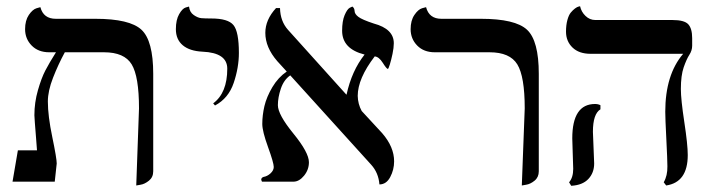

<svg xmlns="http://www.w3.org/2000/svg" viewBox="-20 -580 2271 613"><path d="M415 12.2 423.8 -233.9Q423.8 -335.9 400.4 -374.5Q377 -413.1 312 -413.1H187Q166 -374.5 149.4 -332Q132.8 -289.6 132.8 -255.9Q132.8 -210 147 -142.1Q161.1 -74.2 161.1 -58.1L154.8 0H20L37.1 -100.1H98.1Q97.2 -114.3 95 -141.1Q92.8 -168 91.3 -188Q89.8 -208 89.8 -211.9Q89.8 -252.9 101.1 -292Q112.3 -331.1 124.8 -355Q137.2 -378.9 158.7 -413.1H137.2Q102.1 -413.1 81.1 -434.6Q60.1 -456.1 60.1 -486.8Q60.1 -514.6 72 -532.2Q84 -549.8 96.7 -553.7L108.9 -557.1Q118.7 -520 158.2 -520H284.2Q394 -520 431.6 -485.1Q469.2 -450.2 469.2 -344.2V-33.2Q469.2 -14.2 455.6 -3.2Q441.9 7.8 428.7 9.8Z M666.5 -243.2 660.6 -250Q705.6 -283.2 705.6 -360.8Q705.6 -411.6 626.5 -415Q585.4 -417 563.5 -435.5Q541.5 -454.1 541.5 -486.8Q541.5 -516.6 552 -534.9Q562.5 -553.2 573.2 -556.2L583.5 -559.1Q585.4 -541 598.6 -532Q611.8 -522.9 622.8 -522Q633.8 -521 654.8 -521Q708 -521 725.3 -500Q742.7 -479 742.7 -411.1Q742.7 -364.3 726.1 -315.2Q709.5 -266.1 666.5 -243.2Z M1237.3 -441.9Q1237.3 -427.7 1233.2 -408Q1229 -388.2 1224.6 -374Q1220.2 -359.9 1218.3 -359.9Q1214.4 -359.9 1202.1 -379.4Q1189.9 -398.9 1176.3 -399.9Q1122.1 -329.1 1122.1 -273.9Q1122.6 -248 1134.8 -225.6L1200.2 -154.8Q1238.3 -110.8 1238.3 -64.9Q1238.3 -38.1 1225.8 -14.6Q1213.4 8.8 1191.4 8.8Q1188.5 -28.3 1165 -54.2L906.7 -339.4Q886.2 -325.2 876.7 -297.1Q867.2 -269 867.2 -244.1Q867.2 -214.4 916.7 -153.6Q966.3 -92.8 966.3 -62Q966.3 -38.1 950.7 -19Q935.1 0 917 0H816.4Q814.5 -3.9 814 -5.9Q814 -12.7 821.3 -15.1Q833.5 -17.1 843.8 -26.6Q854 -36.1 854 -46.9Q854 -60.1 835.7 -110.6Q817.4 -161.1 817.4 -184.1Q817.4 -211.9 824.2 -241.2Q831.1 -270.5 849.6 -301.8Q868.2 -333 895.5 -351.6L865.2 -384.8Q827.1 -428.7 827.1 -475.1Q827.1 -517.1 861.3 -554.2H874Q875 -512.2 899.4 -484.9L1085 -278.8L1086.4 -277.8Q1103 -354 1144 -405.8Q1072.3 -423.8 1072.3 -481.9Q1072.3 -512.7 1080.3 -531.7Q1088.4 -550.8 1096.7 -555.2L1105 -559.1Q1111.8 -554.2 1112.1 -544.7Q1112.3 -535.2 1124.3 -526.1Q1136.2 -517.1 1173.3 -504.9Q1237.3 -487.8 1237.3 -441.9Z M1646 12.2 1655.3 -233.9Q1655.3 -335.9 1631.6 -374.5Q1607.9 -413.1 1543 -413.1H1368.2Q1333 -413.1 1312 -434.6Q1291 -456.1 1291 -486.8Q1291 -514.6 1303 -532.2Q1314.9 -549.8 1327.6 -553.7L1340.3 -557.1Q1350.1 -520 1389.2 -520H1515.1Q1625 -520 1662.6 -485.1Q1700.2 -450.2 1700.2 -344.2V-33.2Q1700.2 -14.2 1686.8 -3.2Q1673.3 7.8 1659.7 9.8Z M1873 -159.2Q1873 -150.4 1875 -109.1Q1877 -67.9 1877 -58.1Q1877 -28.3 1858.4 -8.5Q1839.8 11.2 1803.7 13.2L1796.9 2Q1810.1 -13.2 1810.1 -41Q1810.1 -49.8 1808.6 -88.9Q1807.1 -127.9 1807.1 -138.2Q1807.1 -248 1879.9 -248Q1889.6 -248 1897 -244.1V-231Q1873 -216.3 1873 -159.2ZM2153.8 -295.9Q2153.8 -262.7 2164.8 -190.4Q2175.8 -118.2 2175.8 -85Q2175.8 2 2106.9 12.2L2099.1 2Q2111.3 -19 2110.8 -48.8Q2110.8 -69.8 2107.4 -136Q2104 -202.1 2104 -223.1Q2104 -341.3 2161.1 -408.2H1865.7Q1828.6 -408.2 1807.9 -428.2Q1787.1 -448.2 1787.1 -479Q1787.1 -500 1791.5 -516.1Q1795.9 -532.2 1802.5 -540Q1809.1 -547.9 1815.9 -553Q1822.8 -558.1 1827.6 -559.1L1832 -560.1Q1835.9 -542 1849.4 -529.1Q1862.8 -516.1 1880.9 -516.1H2127Q2165 -516.1 2177.5 -502.4Q2189.9 -488.8 2189.9 -458V-434.1Q2189.9 -418.9 2180.9 -405Q2171.9 -391.1 2162.8 -365Q2153.8 -338.9 2153.8 -295.9Z"/></svg>

Font: Linux Libertine Capitals
Style: Small Caps
Weight: 400
Designer: Philipp H. Poll
Foundry: Philipp H. Poll
Version: Version 5.1.3